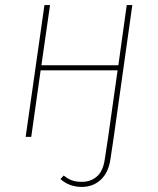

<svg xmlns="http://www.w3.org/2000/svg" viewBox="-20 -539 623 756"><path d="M501 -519 428 0 415 87Q407 141 376.5 169Q346 197 302 197Q253 197 218 166L231 152Q245 164 261.5 170.5Q278 177 302 177Q338 177 362.5 155Q387 133 393 85L406 0L443 -262H140L103 0H81L155 -519H177L143 -282H446L479 -519Z"/></svg>

Font: FiraGO Thin
Style: Italic
Weight: 100
Italic angle: -8°
Designer: bBox Type GmbH
Foundry: bBox Type GmbH
Version: Version 1.001